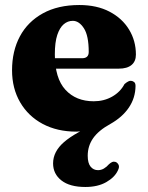

<svg xmlns="http://www.w3.org/2000/svg" viewBox="-20 -512 588 765"><path d="M152 -238.5V-280H307Q333.5 -280 333.5 -305Q333.5 -370 314.2 -399.5Q295 -429 270 -429Q250 -429 234 -415.5Q218 -402 208.2 -372.8Q198.5 -343.5 198.5 -295.5Q198.5 -200 240.8 -154.2Q283 -108.5 353.5 -108.5Q394 -108.5 426.8 -127Q459.5 -145.5 476 -177Q493 -191.5 502 -190Q509 -189.5 514.5 -185Q520 -180.5 520 -169.5Q519.5 -122 493.5 -83.5Q467.5 -45 419.5 -18Q373 7.5 351.2 38.5Q329.5 69.5 329.5 108.5Q329.5 138 341 152Q352.5 166 370.5 166Q383 166 394 159.5Q405 153 414 142.5Q420.5 136.5 426.5 133.8Q432.5 131 440 133Q447.5 135.5 452.2 144.2Q457 153 449.5 167.5Q437 194.5 403.2 213.8Q369.5 233 320 233Q258 233 224.8 207Q191.5 181 191.5 139Q191.5 92 235 54.2Q278.5 16.5 371.5 -22.5L329 6.5Q317 10 305.2 11.2Q293.5 12.5 284.5 12.5Q208 12.5 150.2 -18.2Q92.5 -49 60.2 -104.5Q28 -160 28 -232Q28 -308.5 59.2 -367Q90.5 -425.5 150.8 -458.8Q211 -492 296 -492Q366 -492 416.5 -465.5Q467 -439 494.2 -394.2Q521.5 -349.5 521.5 -294.5Q521.5 -267.5 504 -253Q486.5 -238.5 453.5 -238.5Z"/></svg>

Font: Fraunces ExtraBold
Style: Regular
Weight: 800
Version: Version 1.000;[b76b70a41]